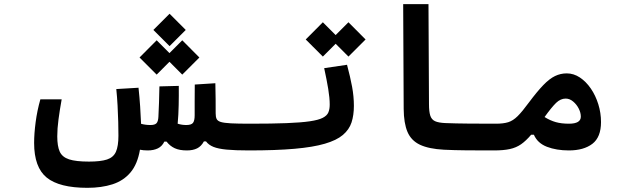

<svg xmlns="http://www.w3.org/2000/svg" viewBox="-20 -713 2970 915"><path d="M0 0Z M396.5 182.1Q262.7 182.1 202.6 133.3Q142.6 84.5 142.6 -31.7Q142.6 -76.2 149.9 -131.3Q157.2 -186.5 172.4 -239.7H273.9Q264.6 -188 258.8 -144Q252.9 -100.1 252.9 -63Q252.9 -16.6 264.6 9.5Q276.4 35.6 309.1 46.4Q341.8 57.1 404.3 57.1Q459.5 57.1 490 47.1Q520.5 37.1 532.5 10.3Q544.4 -16.6 544.4 -66.4Q544.4 -93.8 543.5 -131.3Q542.5 -168.9 540.3 -210.2Q538.1 -251.5 534.2 -288.6L640.1 -294.9Q645 -249 647.9 -205.6Q650.9 -162.1 652.3 -123Q673.3 -117.2 696.8 -117.2Q717.8 -117.2 725.8 -125.7Q733.9 -134.3 734.9 -156.7Q736.8 -187.5 737.8 -224.6Q738.8 -261.7 739.7 -301.3L832 -303.7Q832.5 -257.3 831.5 -211.7Q830.6 -166 826.7 -123.5Q846.2 -117.2 867.7 -117.2Q891.6 -117.2 899.7 -127.4Q907.7 -137.7 907.7 -163.6Q907.7 -193.8 907.7 -230Q907.7 -265.6 908.2 -310.1L1006.3 -316.4Q1007.3 -269.5 1007.6 -239.5Q1007.8 -209.5 1007.8 -172.9Q1007.8 -156.2 1012.2 -146.5Q1016.6 -136.7 1032 -131.8Q1047.4 -127 1080.8 -125.2Q1114.3 -123.5 1171.9 -123.5Q1208.5 -123.5 1208.5 -67.9Q1208.5 -29.3 1196 -12.7Q1183.6 3.9 1166 3.9Q1100.6 3.9 1060.1 0Q1019.5 -3.9 996.8 -13.2Q974.1 -22.5 961.9 -39.1H951.7Q939 -15.6 919.2 -5.9Q899.4 3.9 870.6 3.9Q835.4 3.9 812.7 -6.6Q790 -17.1 773.9 -38.1H763.2Q752.4 -15.6 732.2 -5.9Q711.9 3.9 684.1 3.9Q663.1 3.9 647 0.5Q635.3 69.3 601.8 108.9Q568.4 148.4 516.1 165.3Q463.9 182.1 396.5 182.1ZM848.6 -357.4 787.6 -418.5 726.6 -357.4 645 -439 726.6 -521 787.6 -460 848.6 -521 930.2 -439ZM788.1 -493.2 710.9 -570.3 788.1 -647.5 865.2 -570.3Z M1166 3.9Q1153.8 3.9 1148.2 -12.5Q1142.6 -28.8 1142.6 -66.4Q1142.6 -100.6 1151.9 -112.1Q1161.1 -123.5 1171.9 -123.5Q1276.9 -123.5 1345.9 -126.2Q1415 -128.9 1456.5 -135Q1498 -141.1 1518.3 -151.6Q1538.6 -162.1 1544.9 -177.5Q1551.3 -192.9 1551.3 -214.4Q1551.3 -246.1 1544.2 -289.3Q1537.1 -332.5 1524.9 -388.2L1633.8 -404.3Q1649.4 -345.7 1658 -299.3Q1666.5 -252.9 1666.5 -208.5Q1666.5 -164.1 1655.3 -129.6Q1644 -95.2 1614 -69.8Q1584 -44.4 1528.1 -28.1Q1472.2 -11.7 1383.5 -3.9Q1294.9 3.9 1166 3.9ZM1640.6 -443.4 1579.6 -504.4 1518.6 -443.4 1437 -524.9 1518.6 -606.9 1579.6 -545.9 1640.6 -606.9 1722.2 -524.9Z M2337.9 3.9Q2332 3.9 2326.2 3.9Q2319.8 3.9 2314 3.9Q2258.8 3.9 2201.7 3.4Q2144.5 2.9 2095.7 0.5Q2023.4 -3.4 1981.4 -23.2Q1939.5 -43 1921.9 -84.5Q1904.3 -126 1903.8 -194.3L1901.4 -693.4H2022L2024.4 -217.3Q2024.4 -181.2 2030.5 -162.1Q2036.6 -143.1 2053.2 -135.5Q2069.8 -127.9 2102.1 -126.5Q2151.4 -124.5 2214.8 -124Q2278.3 -123.5 2343.8 -123.5Q2359.4 -123.5 2367.2 -106Q2375 -88.4 2375 -59.6Q2375 -32.7 2365.7 -14.4Q2356.4 3.9 2337.9 3.9Z M2335 3.9Q2309.6 3.9 2309.6 -62Q2309.6 -86.4 2318.1 -105Q2326.7 -123.5 2343.8 -123.5Q2378.9 -123.5 2401.9 -130.6Q2424.8 -137.7 2446.8 -159.4Q2468.8 -181.2 2501 -225.1Q2540 -277.3 2569.3 -307.6Q2598.6 -337.9 2625 -350.6Q2651.4 -363.3 2680.7 -363.3Q2713.9 -363.3 2743.4 -343.8Q2772.9 -324.2 2795.7 -291Q2818.4 -257.8 2831.3 -216.3Q2844.2 -174.8 2844.2 -131.3Q2844.2 -59.1 2803 -27.6Q2761.7 3.9 2690.9 3.9Q2631.8 3.9 2586.7 -13.4Q2541.5 -30.8 2524.4 -70.8H2511.2Q2486.8 -42 2463.4 -25.6Q2439.9 -9.3 2409.7 -2.7Q2379.4 3.9 2335 3.9ZM2575.2 -155.3Q2601.6 -138.7 2628.4 -131.1Q2655.3 -123.5 2691.4 -123.5Q2748 -123.5 2748 -157.2Q2748 -175.8 2738 -195.6Q2728 -215.3 2711.4 -229.2Q2694.8 -243.2 2675.8 -243.2Q2651.4 -243.2 2630.1 -222.7Q2608.9 -202.1 2575.2 -155.3Z"/></svg>

Font: CaskaydiaCove NFP SemiBold
Style: Regular
Weight: 600
Designer: Aaron Bell
Foundry: Saja Typeworks
Version: Version 2111.001; VTT 6.35;Nerd Fonts 3.1.1